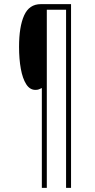

<svg xmlns="http://www.w3.org/2000/svg" viewBox="-20 -780 460 927"><path d="M323 127H299V-733H206V127H182V-355Q174 -351 167.5 -348.5Q161 -346 151 -346Q124 -346 106.5 -373.5Q89 -401 80.5 -448Q72 -495 72 -554Q72 -651 96.5 -705.5Q121 -760 177 -760H323Z"/></svg>

Font: Noto Sans Sinhala UI ExtraCondensed Thin
Style: Regular
Weight: 100
Width: 2
Designer: Jelle Bosma - Monotype Design Team
Foundry: Monotype Imaging Inc.
Version: Version 2.006; ttfautohint (v1.8.4.7-5d5b)